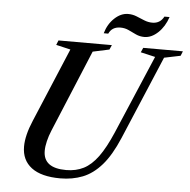

<svg xmlns="http://www.w3.org/2000/svg" viewBox="-62 -1008 1066 1080"><g transform="rotate(5 471.5 -468.0)"><path d="M318 10.5Q210.5 10.5 155 -31.5Q99.5 -73.5 99.5 -150.5Q99.5 -213.5 136 -299L311.5 -716.5L230 -735.5L240.5 -761.5H542L530.5 -735.5L437.5 -715.5L245 -252.5Q232 -221.5 224.8 -191.2Q217.5 -161 217.5 -136.5Q217.5 -39 346.5 -39Q402 -39 445.2 -61Q488.5 -83 526 -134.2Q563.5 -185.5 601 -273L790 -716.5L707.5 -735.5L719 -761.5H943L932.5 -735.5L840.5 -716.5L641.5 -245.5Q599.5 -146.5 550.8 -90.8Q502 -35 444.2 -12.2Q386.5 10.5 318 10.5ZM719.5 -823Q694 -823 672 -833.2Q650 -843.5 628.5 -853.8Q607 -864 582 -864Q534 -864 516 -824H490.5Q505.5 -876.5 541.5 -910.2Q577.5 -944 618.5 -944Q643.5 -944 666.2 -934.8Q689 -925.5 711.5 -916.2Q734 -907 757.5 -907Q801.5 -907 822.5 -947H851.5Q833.5 -892.5 796.8 -857.8Q760 -823 719.5 -823Z"/></g></svg>

Font: Libre Caslon Text Medium Italic
Style: Regular
Weight: 500
Italic angle: -22.583°
Designer: Pablo Impallari, Rodrigo Fuenzalida, Katja Schimmel
Foundry: Pablo Impallari, Rodrigo Fuenzalida
Version: Version 2.000